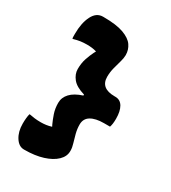

<svg xmlns="http://www.w3.org/2000/svg" viewBox="-223 -884 1045 1170"><g transform="rotate(30 300.0 -299.0)"><path d="M175 -417Q175 -458 186 -491Q197 -524 210 -550Q212 -554 214 -557.5Q216 -561 218 -565Q202 -570 185.5 -572Q169 -574 150 -574Q125 -574 104.5 -571Q84 -568 60 -561H54Q53 -568 53 -576.5Q53 -585 53 -594Q53 -670 78 -720Q103 -770 149 -770H154Q244 -770 294.5 -751.5Q345 -733 365.5 -703Q386 -673 386 -637V-634Q386 -615 378 -587.5Q370 -560 362 -529Q354 -498 354 -466Q354 -385 453 -385H458Q493 -385 511 -354.5Q529 -324 529 -271Q529 -232 521 -211H479Q420 -211 387 -191Q354 -171 354 -130Q354 -99 362 -68Q370 -37 378 -11Q386 15 386 35V40Q386 77 355 107Q324 137 268.5 154.5Q213 172 139 172H136Q100 172 75.5 133.5Q51 95 51 39Q51 -3 58 -31H64Q77 -28 97 -25.5Q117 -23 142 -23Q160 -23 178.5 -25.5Q197 -28 216 -34Q215 -36 213.5 -39.5Q212 -43 210 -46Q198 -72 186.5 -105.5Q175 -139 175 -179Q175 -217 202.5 -246.5Q230 -276 286 -294V-301Q225 -319 200 -350.5Q175 -382 175 -417Z"/></g></svg>

Font: Recursive Mn Csl St Blk
Style: Regular
Weight: 900
Monospace: yes
Version: Version 1.079;hotconv 1.0.112;makeotfexe 2.5.65598; ttfautoh